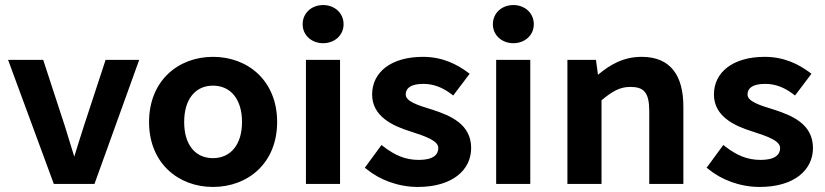

<svg xmlns="http://www.w3.org/2000/svg" viewBox="-20 -728 3264 760"><path d="M531 -491H398L312 -229C299 -189 287 -150 274 -108C262 -148 249 -188 237 -228L151 -491H12L193 0H354Z M1077 -245C1077 -408 962 -503 823 -503C685 -503 570 -408 570 -245C570 -83 685 12 823 12C962 12 1077 -83 1077 -245ZM938 -245C938 -156 893 -102 823 -102C753 -102 709 -155 709 -245C709 -335 753 -389 823 -389C893 -389 938 -335 938 -245Z M1259 -708C1214 -708 1178 -677 1178 -632C1178 -588 1214 -557 1259 -557C1304 -557 1340 -588 1340 -632C1340 -677 1304 -708 1259 -708ZM1326 -491H1191V0H1326Z M1634 12C1772 12 1845 -56 1845 -142C1845 -236 1764 -270 1694 -293C1631 -312 1586 -327 1586 -354C1586 -377 1603 -396 1656 -396C1697 -396 1733 -381 1766 -356L1774 -350L1839 -436L1831 -442C1789 -473 1732 -503 1654 -503C1528 -503 1453 -442 1453 -354C1453 -268 1533 -230 1604 -208C1666 -188 1715 -171 1715 -142C1715 -116 1695 -95 1638 -95C1584 -95 1542 -114 1498 -148L1490 -154L1424 -64L1432 -58C1482 -17 1555 12 1634 12Z M2012 -708C1967 -708 1931 -677 1931 -632C1931 -588 1967 -557 2012 -557C2057 -557 2093 -588 2093 -632C2093 -677 2057 -708 2012 -708ZM2079 -491H1944V0H2079Z M2361 -331C2402 -365 2432 -384 2475 -384C2528 -384 2550 -363 2550 -288V0H2685V-306C2685 -428 2635 -503 2520 -503C2447 -503 2395 -472 2347 -432L2339 -491H2226V0H2361Z M2987 12C3125 12 3198 -56 3198 -142C3198 -236 3117 -270 3047 -293C2984 -312 2939 -327 2939 -354C2939 -377 2956 -396 3009 -396C3050 -396 3086 -381 3119 -356L3127 -350L3192 -436L3184 -442C3142 -473 3085 -503 3007 -503C2881 -503 2806 -442 2806 -354C2806 -268 2886 -230 2957 -208C3019 -188 3068 -171 3068 -142C3068 -116 3048 -95 2991 -95C2937 -95 2895 -114 2851 -148L2843 -154L2777 -64L2785 -58C2835 -17 2908 12 2987 12Z"/></svg>

Font: Falling Sky
Style: SeBd
Weight: 600
Designer: Paul D. Hunt
Foundry: Adobe Systems Incorporated
Version: Version 1.02